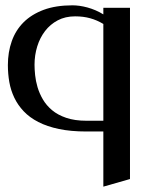

<svg xmlns="http://www.w3.org/2000/svg" viewBox="-20 -489 585 714"><path d="M364.3 0H301.3Q243.2 0 199 -9.3Q154.8 -18.6 122.3 -35.4Q89.8 -52.2 68.1 -75.2Q46.4 -98.1 33.2 -125.7Q20 -153.3 14.6 -184.1Q9.3 -214.8 9.3 -247.1Q9.3 -294.9 23.7 -335.7Q38.1 -376.5 67.6 -406Q97.2 -435.5 142.3 -452.4Q187.5 -469.2 249.5 -469.2Q261.7 -469.2 275.9 -467.3Q290 -465.3 305.2 -461.2Q320.3 -457 335.2 -450.7Q350.1 -444.3 364.3 -435.5V-460H463.4V176.8L364.3 205.1ZM108.4 -248Q108.4 -231.4 110.6 -209.7Q112.8 -188 119.6 -164.8Q126.5 -141.6 139.4 -119.4Q152.3 -97.2 173.6 -79.3Q194.8 -61.5 226.3 -50.8Q257.8 -40 301.3 -40H364.3V-399.9Q340.8 -414.1 315.4 -421.1Q290 -428.2 259.3 -428.2Q222.7 -428.2 194.6 -413.3Q166.5 -398.4 147.5 -373.5Q128.4 -348.6 118.4 -316.2Q108.4 -283.7 108.4 -248Z"/></svg>

Font: Federov2
Style: Regular
Weight: 400
Designer: Olexa M. Volochay | Cyreal.org
Foundry: Olexa M. Volochay | Cyreal.org
Version: Version 1.000